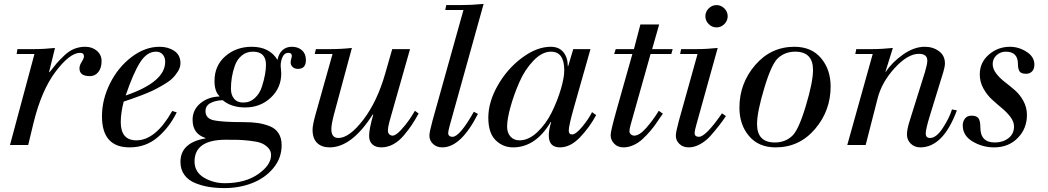

<svg xmlns="http://www.w3.org/2000/svg" viewBox="-20 -741 5355 981"><path d="M156 -465H65L69 -490H149Q206 -490 261 -496L231 -374L233 -372Q257 -403 270 -418Q283 -433 308 -457Q333 -481 359.5 -491.5Q386 -502 415 -502Q451 -502 475 -481.5Q499 -461 499 -429Q499 -394 482.5 -373Q466 -352 439 -352Q386 -352 386 -392Q386 -407 397.5 -425Q409 -443 409 -453Q409 -471 389 -471Q337 -471 264.5 -375.5Q192 -280 151 -112L124 0H31Z M860 -174 883 -167Q846 -91 785.5 -39.5Q725 12 642 12Q501 12 501 -147Q501 -232 542 -314.5Q583 -397 652 -449.5Q721 -502 795 -502Q839 -502 870.5 -481Q902 -460 902 -418Q902 -397 889 -376Q876 -355 859 -339Q842 -323 811.5 -305.5Q781 -288 760 -278Q739 -268 702.5 -254Q666 -240 653.5 -236Q641 -232 612 -222Q597 -164 597 -117Q597 -24 677 -24Q775 -24 860 -174ZM824 -425Q824 -448 811.5 -462.5Q799 -477 777 -477Q730 -477 695 -421Q660 -365 622 -253Q824 -322 824 -425Z M1419 1Q1419 67 1376.5 118Q1334 169 1268.5 194.5Q1203 220 1127 220Q1084 220 1047.5 214Q1011 208 976.5 194Q942 180 922 152.5Q902 125 902 86Q902 -12 1030 -34V-36Q964 -57 964 -129Q964 -180 1003.5 -213Q1043 -246 1101 -248V-250Q1076 -274 1076 -327Q1076 -406 1131.5 -454Q1187 -502 1266 -502Q1357 -502 1398 -435Q1403 -465 1422 -483.5Q1441 -502 1471 -502Q1503 -502 1523 -484Q1543 -466 1543 -434Q1543 -389 1502 -389Q1486 -389 1475.5 -398.5Q1465 -408 1465 -423Q1465 -430 1468 -440Q1471 -450 1471 -456Q1471 -471 1453 -471Q1433 -471 1423.5 -449.5Q1414 -428 1414 -405Q1414 -401 1415.5 -387.5Q1417 -374 1417 -366Q1417 -292 1363.5 -242Q1310 -192 1233 -192Q1162 -192 1118 -229Q1081 -228 1055.5 -214.5Q1030 -201 1030 -173Q1030 -135 1074 -126Q1118 -117 1225 -117Q1266 -117 1297 -112.5Q1328 -108 1357.5 -96.5Q1387 -85 1403 -60.5Q1419 -36 1419 1ZM974 84Q974 138 1022 166.5Q1070 195 1128 195Q1232 195 1298.5 149Q1365 103 1365 51Q1365 29 1349 13Q1333 -3 1313 -10.5Q1293 -18 1255.5 -22Q1218 -26 1196 -26.5Q1174 -27 1134 -27Q974 -27 974 84ZM1160 -287Q1160 -256 1176 -236.5Q1192 -217 1223 -217Q1257 -217 1282 -240Q1307 -263 1318 -297.5Q1329 -332 1334 -360Q1339 -388 1339 -410Q1339 -477 1272 -477Q1239 -477 1215 -457Q1191 -437 1180 -405.5Q1169 -374 1164.5 -345Q1160 -316 1160 -287Z M2075 -490 1971 -124Q1962 -92 1962 -73Q1962 -62 1969 -55Q1976 -48 1986 -48Q2002 -48 2028 -76Q2054 -104 2070.5 -128.5Q2087 -153 2100 -175L2119 -161Q2100 -127 2084.5 -103.5Q2069 -80 2044 -50Q2019 -20 1989.5 -4Q1960 12 1928 12Q1900 12 1883 -3Q1866 -18 1866 -47Q1866 -82 1887 -155L1885 -157Q1778 12 1664 12Q1624 12 1600.5 -10.5Q1577 -33 1577 -78Q1577 -101 1591 -152L1679 -465H1588L1594 -490H1666Q1723 -490 1778 -496L1686 -155Q1673 -105 1673 -81Q1673 -36 1709 -36Q1765 -36 1836.5 -129.5Q1908 -223 1949 -368L1984 -490Z M2255 -690 2260 -715H2329Q2390 -715 2451 -721L2279 -104Q2270 -72 2270 -62Q2270 -42 2292 -42Q2329 -42 2401 -170L2422 -159Q2335 12 2240 12Q2211 12 2192.5 -5.5Q2174 -23 2174 -48Q2174 -66 2190 -125L2348 -690Z M2909 -490H2997L2911 -187Q2886 -98 2886 -74Q2886 -54 2903 -54Q2922 -54 2954.5 -93Q2987 -132 3005 -168L3026 -153Q2992 -90 2943 -39Q2894 12 2841 12Q2784 12 2784 -49Q2784 -80 2796 -116L2794 -118Q2717 12 2601 12Q2550 12 2512.5 -24.5Q2475 -61 2475 -140Q2475 -220 2523.5 -305Q2572 -390 2647.5 -446Q2723 -502 2794 -502Q2836 -502 2858.5 -474.5Q2881 -447 2881 -403H2883ZM2571 -94Q2571 -63 2588 -43.5Q2605 -24 2635 -24Q2681 -24 2725.5 -66Q2770 -108 2799 -167Q2828 -226 2845.5 -285Q2863 -344 2863 -382Q2863 -477 2795 -477Q2750 -477 2706 -431.5Q2662 -386 2634 -322Q2606 -258 2588.5 -195.5Q2571 -133 2571 -94Z M3211 -465H3118L3126 -490H3219L3252 -616H3348L3312 -490H3417L3410 -465H3304L3202 -103Q3196 -81 3196 -70Q3196 -61 3203.5 -54.5Q3211 -48 3221 -48Q3247 -48 3281.5 -87Q3316 -126 3346 -175L3367 -160Q3352 -140 3337 -117Q3322 -94 3302 -71Q3282 -48 3262 -29.5Q3242 -11 3216.5 0.5Q3191 12 3165 12Q3137 12 3118.5 -6.5Q3100 -25 3100 -51Q3100 -71 3130 -178Z M3544 -465H3455L3460 -490H3535Q3591 -490 3647 -496L3538 -104Q3529 -72 3529 -62Q3529 -42 3551 -42Q3586 -42 3669 -162L3689 -148Q3674 -125 3652 -97Q3630 -69 3608.5 -45Q3587 -21 3557.5 -4.5Q3528 12 3499 12Q3470 12 3451.5 -5.5Q3433 -23 3433 -48Q3433 -66 3449 -125ZM3601 -618Q3584 -635 3584 -658Q3584 -681 3601 -698Q3618 -715 3641 -715Q3664 -715 3681 -698Q3698 -681 3698 -658Q3698 -635 3681 -618Q3664 -601 3641 -601Q3618 -601 3601 -618Z M4224 -299Q4224 -175 4144 -81.5Q4064 12 3943 12Q3856 12 3807 -46Q3758 -104 3758 -191Q3758 -315 3838.5 -408.5Q3919 -502 4039 -502Q4126 -502 4175 -444Q4224 -386 4224 -299ZM4134 -383Q4134 -477 4043 -477Q3991 -477 3955 -444Q3922 -414 3885 -291Q3848 -168 3848 -107Q3848 -13 3939 -13Q3991 -13 4027 -46Q4060 -76 4097 -199Q4134 -322 4134 -383Z M4309 0 4439 -465H4350L4355 -490H4430Q4486 -490 4542 -496L4504 -374H4506Q4537 -422 4593.5 -462Q4650 -502 4705 -502Q4747 -502 4777.5 -479.5Q4808 -457 4808 -417Q4808 -401 4800 -374L4728 -140Q4710 -80 4710 -59Q4710 -36 4732 -36Q4764 -36 4797.5 -87.5Q4831 -139 4844 -182L4869 -177Q4799 12 4682 12Q4653 12 4633.5 -7Q4614 -26 4614 -53Q4614 -81 4628 -124L4706 -373Q4718 -413 4718 -431Q4718 -466 4675 -466Q4618 -466 4551.5 -393.5Q4485 -321 4464 -238L4403 0Z M4986 -361Q4986 -422 5032.5 -462Q5079 -502 5140 -502Q5185 -502 5225 -476.5Q5265 -451 5265 -411Q5265 -388 5253 -376Q5241 -364 5223 -364Q5196 -364 5188.5 -377.5Q5181 -391 5181 -414Q5181 -477 5119 -477Q5092 -477 5072 -459Q5052 -441 5052 -414Q5052 -389 5070 -365.5Q5088 -342 5114 -322Q5140 -302 5165.5 -280Q5191 -258 5209 -225Q5227 -192 5227 -153Q5227 -84 5180 -36Q5133 12 5059 12Q5000 12 4949.5 -18Q4899 -48 4899 -100Q4899 -121 4910.5 -135.5Q4922 -150 4944 -150Q4970 -150 4979.5 -136.5Q4989 -123 4989 -90Q4989 -13 5063 -13Q5104 -13 5132.5 -35Q5161 -57 5161 -95Q5161 -119 5143 -143Q5125 -167 5099 -188.5Q5073 -210 5047.5 -233.5Q5022 -257 5004 -290Q4986 -323 4986 -361Z"/></svg>

Font: Justus
Style: Italic
Weight: 400
Italic angle: -12°
Version: Version 001.001